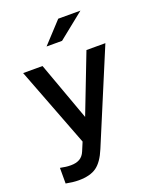

<svg xmlns="http://www.w3.org/2000/svg" viewBox="-171 -835 942 1154"><g transform="rotate(-20 300.0 -258.5)"><path d="M129 219Q111 219 89.5 216.5Q68 214 48 210V110Q69 114 83.5 116Q98 118 116 118Q150 118 172.5 105Q195 92 207 63L230 8L35 -501H159L295 -126L440 -501H561L315 87Q285 160 244 189.5Q203 219 129 219ZM222 -603 345 -736H487L321 -603Z"/></g></svg>

Font: Red Hat Mono Medium
Style: Regular
Weight: 500
Monospace: yes
Designer: Pentagram, MCKL
Foundry: Pentagram, MCKL
Version: Version 1.023; ttfautohint (v1.8.3)